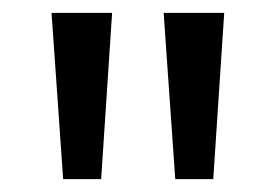

<svg xmlns="http://www.w3.org/2000/svg" viewBox="-20 -734 428 298"><path d="M154 -714H60L78 -456H137ZM328 -714H234L252 -456H311Z"/></svg>

Font: Noto Sans Georgian Condensed
Style: Regular
Weight: 400
Width: 3
Designer: Monotype Design Team, Akaki Razmadze
Foundry: Google LLC
Version: Version 2.005